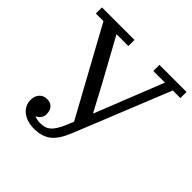

<svg xmlns="http://www.w3.org/2000/svg" viewBox="-184 -852 1018 1018"><g transform="rotate(45 324.5 -343.0)"><path d="M218 12Q160 12 127 -15Q94 -42 94 -84Q94 -112 110 -130.5Q126 -149 154 -149Q180 -149 194 -133Q208 -117 208 -91Q208 -71 197.5 -58.5Q187 -46 176 -42V-39Q185 -36 195 -34Q205 -32 216 -32Q234 -32 248.5 -36Q263 -40 275.5 -50.5Q288 -61 300 -80Q312 -99 324 -128L339 -165L72 -652H15V-698H259V-652H170L305 -406L378 -269H381L435 -405L533 -652H446V-698H649V-652H592L375 -115Q346 -43 309 -15.5Q272 12 218 12Z"/></g></svg>

Font: IBM Plex Serif
Style: Regular
Weight: 400
Designer: Mike Abbink, Paul van der Laan, Pieter van Rosmalen
Foundry: Bold Monday
Version: Version 3.001